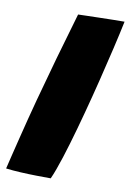

<svg xmlns="http://www.w3.org/2000/svg" viewBox="-102 -712 526 774"><g transform="rotate(10 161.0 -325.0)"><path d="M161 12Q136 12 103.2 11.5Q70.5 11 37.2 9.2Q4 7.5 -23 4Q-17.5 -18.5 -9.5 -51.8Q-1.5 -85 8.5 -124.8Q18.5 -164.5 29.2 -207Q40 -249.5 51 -290Q74 -375.5 100.2 -468.2Q126.5 -561 155 -657.5Q165.5 -658 189 -658.5Q212.5 -659 241.8 -659.8Q271 -660.5 298.5 -661Q326 -661.5 344.5 -661.5Q334.5 -613 319.5 -548.8Q304.5 -484.5 287 -413.8Q269.5 -343 251 -274Q241.5 -238.5 232 -204.5Q222.5 -170.5 213.2 -139.2Q204 -108 195 -80.2Q186 -52.5 177.5 -29Q169 -5.5 161 12Z"/></g></svg>

Font: Grandstander Thin Black
Style: Italic
Weight: 900
Italic angle: -15°
Version: Version 1.200